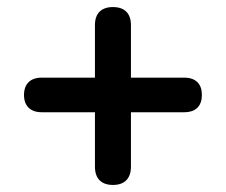

<svg xmlns="http://www.w3.org/2000/svg" viewBox="-20 -612 640 544"><path d="M300 -88C333 -88 351 -106 351 -140V-294H502C535 -294 552 -312 552 -343C552 -374 535 -392 502 -392H351V-541C351 -574 333 -592 300 -592C267 -592 249 -574 249 -541V-392H98C66 -392 48 -374 48 -343C48 -312 66 -294 98 -294H249V-140C249 -106 267 -88 300 -88Z"/></svg>

Font: SN Pro
Style: Bold
Weight: 700
Designer: Tobias Whetton
Foundry: Supernotes
Version: Version 1.003;Glyphs 3.3 (3324)